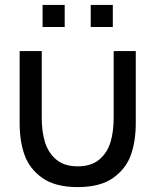

<svg xmlns="http://www.w3.org/2000/svg" viewBox="-20 -748 633 782"><path d="M349.5 -638V-728H439.5V-638ZM153.5 -638V-728H243.5V-638ZM60 -246.5V-540H150V-269.5Q150 -211 163.5 -168Q177 -125 209.5 -97.8Q242 -70.5 296.5 -70.5Q351 -70.5 383.8 -97.8Q416.5 -125 429.8 -168Q443 -211 443 -269.5V-540H533V-246.5Q533 -173 513 -116.8Q493 -60.5 440.5 -23.2Q388 14 296.5 14Q205 14 152.5 -23.2Q100 -60.5 80 -116.8Q60 -173 60 -246.5Z"/></svg>

Font: Vela Sans Med
Style: Regular
Weight: 500
Designer: Principal design: Mikhail Sharanda - project Manrope.
Design modification: Ravid Balaliev
Foundry: Mikhail Sharanda
Version: Version 1.001